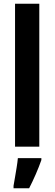

<svg xmlns="http://www.w3.org/2000/svg" viewBox="-20 -831 290 1021"><path d="M189 -51H60V-811H189ZM200 20Q187 57 170 96Q153 135 135 170H52V157Q55 140 59.5 113.5Q64 87 68.5 59.5Q73 32 75 10H200Z"/></svg>

Font: Noto Sans Tamil UI ExtraCondensed
Style: Bold
Weight: 700
Width: 2
Designer: Jelle Bosma - Monotype Design Team
Foundry: Monotype Imaging Inc.
Version: Version 2.004; ttfautohint (v1.8.4.7-5d5b)